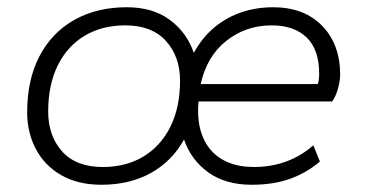

<svg xmlns="http://www.w3.org/2000/svg" viewBox="-20 -500 1014 530"><path d="M260 10Q195 10 149 -16.5Q103 -43 79 -88.5Q55 -134 55 -190Q55 -280 89 -345Q123 -410 185 -445Q247 -480 330 -480Q402 -480 449 -445Q496 -410 515 -354Q548 -415 605 -447.5Q662 -480 734 -480Q819 -480 869 -429Q919 -378 919 -293Q919 -279 913.5 -257.5Q908 -236 897 -220H528Q524 -178 532.5 -144.5Q541 -111 560.5 -87.5Q580 -64 610.5 -51.5Q641 -39 681 -39Q728 -39 769.5 -54Q811 -69 845 -99L863 -54Q825 -22 779.5 -6Q734 10 675 10Q602 10 554.5 -24.5Q507 -59 488 -115Q455 -55 396.5 -22.5Q338 10 260 10ZM264 -39Q328 -39 376 -68Q424 -97 450.5 -150.5Q477 -204 477 -277Q477 -344 438 -387Q399 -430 326 -430Q262 -430 214 -401.5Q166 -373 139.5 -319.5Q113 -266 113 -192Q113 -125 151.5 -82Q190 -39 264 -39ZM534 -268H857Q861 -277 861 -297Q861 -363 826.5 -396.5Q792 -430 730 -430Q659 -430 605 -387.5Q551 -345 534 -268Z"/></svg>

Font: Gantari Light
Style: Italic
Weight: 300
Italic angle: -10°
Version: Version 1.000